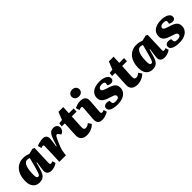

<svg xmlns="http://www.w3.org/2000/svg" viewBox="302 -2177 3583 3583"><g transform="rotate(-45 2093.5 -386.0)"><path d="M584 -131Q583 -110 587.5 -98.5Q592 -87 610 -87Q622 -87 635 -91.5Q648 -96 657 -101L675 -36Q663 -26 638.5 -14Q614 -2 584 6Q554 14 523 14Q489 14 462 1.5Q435 -11 422 -38Q409 -65 414 -107L439 -290L428 -291L400 -189Q388 -148 375 -111Q362 -74 342 -46Q322 -18 290.5 -2Q259 14 211 14Q153 14 113.5 -12.5Q74 -39 54.5 -85.5Q35 -132 35 -194Q35 -268 53.5 -329.5Q72 -391 108 -435.5Q144 -480 195 -505Q246 -530 313 -530Q362 -530 397.5 -520Q433 -510 452 -501L557 -528L597 -511ZM267 -82Q279 -82 288 -88.5Q297 -95 306.5 -113.5Q316 -132 327 -168.5Q338 -205 355 -265L401 -440Q393 -444 377.5 -448.5Q362 -453 345 -453Q311 -453 288.5 -430.5Q266 -408 252.5 -369Q239 -330 233 -279.5Q227 -229 227 -175Q227 -137 231.5 -117Q236 -97 245.5 -89.5Q255 -82 267 -82Z M755 -397Q755 -409 752.5 -420Q750 -431 734 -431Q724 -431 712.5 -427.5Q701 -424 687 -419L666 -492Q698 -507 729.5 -515.5Q761 -524 788 -527Q815 -530 833 -530Q880 -530 906 -499Q932 -468 925 -415L903 -243H912L957 -376Q973 -425 992 -459Q1011 -493 1038.5 -511.5Q1066 -530 1108 -530Q1143 -530 1165.5 -516.5Q1188 -503 1198.5 -482.5Q1209 -462 1209 -440Q1209 -411 1191 -382Q1173 -353 1128 -335L1107 -365Q1095 -382 1086.5 -389.5Q1078 -397 1066 -397Q1059 -397 1051.5 -391.5Q1044 -386 1034.5 -370Q1025 -354 1011.5 -325Q998 -296 977 -248Q962 -212 952.5 -186Q943 -160 937 -140.5Q931 -121 928 -103.5Q925 -86 922 -66L914 0H741Z M1248 -510 1327 -517 1389 -672H1515L1507 -516H1634L1630 -436H1504L1490 -172Q1489 -137 1497.5 -117Q1506 -97 1539 -97Q1562 -97 1583.5 -107Q1605 -117 1628 -136L1669 -73Q1649 -49 1617.5 -29.5Q1586 -10 1547 2Q1508 14 1463 14Q1382 14 1341.5 -25.5Q1301 -65 1305 -140L1320 -436H1240Z M1770 -392Q1772 -411 1766.5 -421.5Q1761 -432 1748 -432Q1736 -432 1722 -428Q1708 -424 1690 -418L1667 -491Q1687 -502 1729 -516Q1771 -530 1823 -530Q1864 -530 1894 -516.5Q1924 -503 1939.5 -473Q1955 -443 1951 -394L1932 -130Q1931 -109 1936 -97.5Q1941 -86 1957 -86Q1970 -86 1983.5 -90.5Q1997 -95 2009 -101L2028 -36Q2014 -26 1986.5 -14Q1959 -2 1927 6Q1895 14 1867 14Q1821 14 1794.5 -0.5Q1768 -15 1757.5 -44.5Q1747 -74 1750 -119ZM1761 -695Q1761 -734 1788.5 -760Q1816 -786 1862 -786Q1893 -786 1915.5 -774.5Q1938 -763 1951 -742Q1964 -721 1964 -695Q1964 -655 1936.5 -629.5Q1909 -604 1863 -604Q1816 -604 1788.5 -629.5Q1761 -655 1761 -695Z M2287 -54Q2324 -54 2348 -67Q2372 -80 2372 -107Q2372 -124 2362 -136Q2352 -148 2329 -157.5Q2306 -167 2268 -179Q2218 -194 2174.5 -212.5Q2131 -231 2104.5 -264Q2078 -297 2078 -353Q2078 -387 2092 -419Q2106 -451 2136 -476.5Q2166 -502 2214.5 -517Q2263 -532 2331 -532Q2382 -532 2427 -519.5Q2472 -507 2500.5 -481.5Q2529 -456 2529 -416Q2529 -387 2509.5 -370Q2490 -353 2462 -353Q2439 -353 2416 -361Q2393 -369 2383 -378L2389 -401Q2397 -433 2382 -449Q2367 -465 2320 -465Q2294 -465 2274.5 -457.5Q2255 -450 2245 -438Q2235 -426 2235 -410Q2235 -395 2246 -383.5Q2257 -372 2279.5 -362.5Q2302 -353 2336 -342Q2372 -332 2406 -319.5Q2440 -307 2467 -289Q2494 -271 2510 -244Q2526 -217 2526 -177Q2526 -117 2493.5 -74Q2461 -31 2404 -8.5Q2347 14 2269 14Q2215 14 2167.5 4Q2120 -6 2091.5 -28Q2063 -50 2063 -85Q2063 -122 2086.5 -139.5Q2110 -157 2141 -157Q2162 -157 2180.5 -153Q2199 -149 2209 -143L2210 -108Q2211 -81 2225 -67.5Q2239 -54 2287 -54Z M2578 -510 2657 -517 2719 -672H2845L2837 -516H2964L2960 -436H2834L2820 -172Q2819 -137 2827.5 -117Q2836 -97 2869 -97Q2892 -97 2913.5 -107Q2935 -117 2958 -136L2999 -73Q2979 -49 2947.5 -29.5Q2916 -10 2877 2Q2838 14 2793 14Q2712 14 2671.5 -25.5Q2631 -65 2635 -140L2650 -436H2570Z M3569 -131Q3568 -110 3572.5 -98.5Q3577 -87 3595 -87Q3607 -87 3620 -91.5Q3633 -96 3642 -101L3660 -36Q3648 -26 3623.5 -14Q3599 -2 3569 6Q3539 14 3508 14Q3474 14 3447 1.5Q3420 -11 3407 -38Q3394 -65 3399 -107L3424 -290L3413 -291L3385 -189Q3373 -148 3360 -111Q3347 -74 3327 -46Q3307 -18 3275.5 -2Q3244 14 3196 14Q3138 14 3098.5 -12.5Q3059 -39 3039.5 -85.5Q3020 -132 3020 -194Q3020 -268 3038.5 -329.5Q3057 -391 3093 -435.5Q3129 -480 3180 -505Q3231 -530 3298 -530Q3347 -530 3382.5 -520Q3418 -510 3437 -501L3542 -528L3582 -511ZM3252 -82Q3264 -82 3273 -88.5Q3282 -95 3291.5 -113.5Q3301 -132 3312 -168.5Q3323 -205 3340 -265L3386 -440Q3378 -444 3362.5 -448.5Q3347 -453 3330 -453Q3296 -453 3273.5 -430.5Q3251 -408 3237.5 -369Q3224 -330 3218 -279.5Q3212 -229 3212 -175Q3212 -137 3216.5 -117Q3221 -97 3230.5 -89.5Q3240 -82 3252 -82Z M3914 -54Q3951 -54 3975 -67Q3999 -80 3999 -107Q3999 -124 3989 -136Q3979 -148 3956 -157.5Q3933 -167 3895 -179Q3845 -194 3801.5 -212.5Q3758 -231 3731.5 -264Q3705 -297 3705 -353Q3705 -387 3719 -419Q3733 -451 3763 -476.5Q3793 -502 3841.5 -517Q3890 -532 3958 -532Q4009 -532 4054 -519.5Q4099 -507 4127.5 -481.5Q4156 -456 4156 -416Q4156 -387 4136.5 -370Q4117 -353 4089 -353Q4066 -353 4043 -361Q4020 -369 4010 -378L4016 -401Q4024 -433 4009 -449Q3994 -465 3947 -465Q3921 -465 3901.5 -457.5Q3882 -450 3872 -438Q3862 -426 3862 -410Q3862 -395 3873 -383.5Q3884 -372 3906.5 -362.5Q3929 -353 3963 -342Q3999 -332 4033 -319.5Q4067 -307 4094 -289Q4121 -271 4137 -244Q4153 -217 4153 -177Q4153 -117 4120.5 -74Q4088 -31 4031 -8.5Q3974 14 3896 14Q3842 14 3794.5 4Q3747 -6 3718.5 -28Q3690 -50 3690 -85Q3690 -122 3713.5 -139.5Q3737 -157 3768 -157Q3789 -157 3807.5 -153Q3826 -149 3836 -143L3837 -108Q3838 -81 3852 -67.5Q3866 -54 3914 -54Z"/></g></svg>

Font: Literata 18pt ExtraBold
Style: Italic
Weight: 800
Italic angle: -2°
Designer: Latin by Veronika Burian and Jose Scaglione. Greek by Irene Vlachou. Cyrillic by Vera Evstafieva
Foundry: TypeTogether
Version: Version 3.103;gftools[0.9.29]